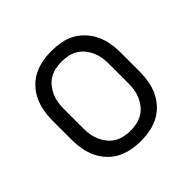

<svg xmlns="http://www.w3.org/2000/svg" viewBox="-144 -684 837 837"><g transform="rotate(-45 275.0 -265.0)"><path d="M275 12Q246 12 217.5 6.5Q189 1 164 -12Q139 -25 119 -46.5Q99 -68 87 -94Q75 -120 70 -148Q65 -176 65 -205V-325Q65 -354 70 -382Q75 -410 87 -436Q99 -462 119 -483.5Q139 -505 164 -518Q189 -531 217.5 -536.5Q246 -542 275 -542Q304 -542 332.5 -537Q361 -532 386 -518.5Q411 -505 431 -483.5Q451 -462 463 -436Q475 -410 480 -382Q485 -354 485 -325V-205Q485 -176 480 -148Q475 -120 463 -94Q451 -68 431 -46.5Q411 -25 386 -12Q361 1 332.5 6.5Q304 12 275 12ZM275 -52Q295 -52 314 -56Q333 -60 350 -70Q367 -80 379.5 -95.5Q392 -111 400 -129Q408 -147 411 -166Q414 -185 414 -205V-325Q414 -345 411 -364Q408 -383 400 -401Q392 -419 379.5 -434.5Q367 -450 350 -460Q333 -470 314 -474Q295 -478 275 -478Q255 -478 236 -474Q217 -470 200 -460Q183 -450 170.5 -434.5Q158 -419 150 -401Q142 -383 139 -364Q136 -345 136 -325V-205Q136 -185 139 -166Q142 -147 150 -129Q158 -111 170.5 -95.5Q183 -80 200 -70Q217 -60 236 -56Q255 -52 275 -52Z"/></g></svg>

Font: Lode Term
Style: Regular
Weight: 400
Monospace: yes
Designer: Belleve Invis
Foundry: Belleve Invis
Version: Version 29.2.0